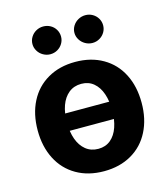

<svg xmlns="http://www.w3.org/2000/svg" viewBox="-112 -831 814 929"><g transform="rotate(-15 295.0 -366.5)"><path d="M466.7 -221.8H122.5V-308.5H466.7ZM34.8 -263.2Q34.8 -345.3 66.5 -407Q98.1 -468.8 157.2 -502.9Q216.2 -537.1 295.2 -537.1Q374.3 -537.1 433.4 -502.9Q492.5 -468.8 523.9 -407Q555.4 -345.3 555.4 -263.2Q555.4 -182.2 523.9 -120.2Q492.5 -58.2 433.4 -24Q374.3 10.2 295.2 10.2Q216.2 10.2 157.2 -24Q98.1 -58.2 66.5 -120.2Q34.8 -182.2 34.8 -263.2ZM408.4 -264.4Q408.4 -311.3 395.7 -348.1Q383 -385 357.8 -406Q332.6 -427 296.3 -427Q259.5 -427 233.5 -406Q207.6 -385 194.4 -348.4Q181.3 -311.9 181.3 -264.4Q181.3 -216.9 194.4 -180.2Q207.6 -143.6 233.5 -122.6Q259.5 -101.6 296.3 -101.6Q332.6 -101.6 357.8 -122.6Q383 -143.6 395.7 -180.5Q408.4 -217.4 408.4 -264.4ZM118.4 -673.3Q118.4 -692.2 128.2 -708.2Q137.9 -724.2 154.5 -733.5Q171 -742.8 190.1 -742.8Q210 -742.8 226.3 -733.7Q242.6 -724.7 252.1 -708.7Q261.7 -692.6 261.7 -673.3Q261.7 -654.8 252.1 -638.7Q242.6 -622.7 226.3 -613.3Q210 -603.8 190.1 -603.8Q171.5 -603.8 154.7 -613.3Q137.9 -622.7 128.2 -639Q118.4 -655.2 118.4 -673.3ZM328.7 -673.3Q328.7 -692.2 338.7 -708.2Q348.7 -724.2 365.5 -733.5Q382.3 -742.8 401.3 -742.8Q420.8 -742.8 437.1 -733.5Q453.4 -724.2 463 -708.2Q472.5 -692.2 472.5 -673.3Q472.5 -654.8 463 -638.7Q453.4 -622.7 437.1 -613.3Q420.8 -603.8 401.3 -603.8Q382.3 -603.8 365.5 -613.3Q348.7 -622.7 338.7 -639Q328.7 -655.2 328.7 -673.3Z"/></g></svg>

Font: Pretendard Std Variable
Style: Regular
Weight: 400
Designer: Base glyphs from Inter by Rasmus Andersson; Hangeul glyphs from Noto Sans CJK(Source Han Sans) by Jang Soo-young and Kan
Foundry: Kil Hyung-jin
Version: Version 1.309;Glyphs 3.2 (3225)